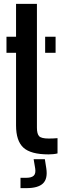

<svg xmlns="http://www.w3.org/2000/svg" viewBox="-20 -790 326 993"><path d="M13.5 -517V-600H63V-770H171V-129.5Q171 -98 182.2 -85.8Q193.5 -73.5 232 -73.5Q245 -73.5 255 -74Q265 -74.5 277.5 -75.5V3.5Q267.5 6 255.8 7.2Q244 8.5 231.5 8.5Q139 8.5 101 -26.5Q63 -61.5 63 -141.5V-517ZM213.5 -517V-600H267.5V-517ZM86 183V129.5H116.5Q143.5 129.5 154.8 118.2Q166 107 162 81L154 33.5H212L219.5 81Q227.5 134.5 202.2 158.8Q177 183 116.5 183Z"/></svg>

Font: Big Shoulders Stencil Display Thin
Style: Bold
Weight: 700
Version: Version 2.001